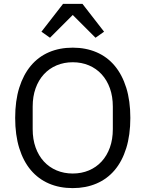

<svg xmlns="http://www.w3.org/2000/svg" viewBox="-20 -955 748 987"><path d="M354 12Q286 12 231.5 -11.5Q177 -35 138.5 -80.5Q100 -126 79 -193.5Q58 -261 58 -349Q58 -437 79 -504Q100 -571 138.5 -617Q177 -663 231.5 -686.5Q286 -710 354 -710Q421 -710 476 -686.5Q531 -663 569.5 -617Q608 -571 629 -504Q650 -437 650 -349Q650 -261 629 -193.5Q608 -126 569.5 -80.5Q531 -35 476 -11.5Q421 12 354 12ZM354 -63Q399 -63 437 -79Q475 -95 502.5 -125Q530 -155 545 -197Q560 -239 560 -291V-407Q560 -459 545 -501Q530 -543 502.5 -573Q475 -603 437 -619Q399 -635 354 -635Q309 -635 271 -619Q233 -603 205.5 -573Q178 -543 163 -501Q148 -459 148 -407V-291Q148 -239 163 -197Q178 -155 205.5 -125Q233 -95 271 -79Q309 -63 354 -63ZM404 -935 515 -792 471 -761 354 -878 237 -761 193 -792 304 -935Z"/></svg>

Font: IBM Plex Sans Hebrew
Style: Regular
Weight: 400
Designer: Mike Abbink, Paul van der Laan, Pieter van Rosmalen, Yanek Iontef
Foundry: Bold Monday
Version: Version 1.2